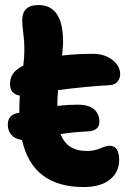

<svg xmlns="http://www.w3.org/2000/svg" viewBox="-20 -734 531 767"><path d="M314 13.2Q109.9 13.2 67.9 -174.8Q41 -178.2 26.1 -194.6Q11.2 -210.9 11.2 -235.8Q11.2 -273.9 48.8 -282.2Q50.3 -282.2 53 -282.7Q55.7 -283.2 57.1 -283.2V-290Q57.1 -314 59.1 -352.1Q20 -358.4 20 -398.9Q20 -422.4 32.2 -439.9Q44.4 -457.5 73.2 -472.2Q77.1 -506.3 77.1 -526.9Q78.1 -560.1 73.2 -599.6Q68.4 -639.2 68.8 -652.8Q68.8 -713.9 133.8 -713.9Q234.9 -713.9 231.9 -558.1Q230 -528.8 228 -512.2Q288.1 -519 351.1 -519Q397 -519 428.5 -495.1Q460 -471.2 460 -438Q460 -420.4 449.5 -408Q439 -395.5 420.9 -394Q319.3 -388.2 211.9 -374Q209 -345.7 209 -311Q252 -315.9 289.1 -315.9Q335 -315.9 356 -297.1Q377 -278.3 377 -248Q377 -210.4 329.1 -209Q272.9 -206.5 222.2 -198.2Q247.6 -130.9 326.2 -130.9Q356.4 -130.9 381.1 -141.4Q405.8 -151.9 417 -151.9Q456.1 -151.9 456.1 -95.2Q456.1 -46.4 418.9 -16.6Q381.8 13.2 314 13.2Z"/></svg>

Font: Shantell Sans Irregular
Style: Bold
Weight: 700
Designer: Stephen Nixon, Anya Danilova, Shantell Martin
Foundry: Arrow Type
Version: Version 1.006;[9816181b4]